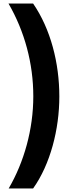

<svg xmlns="http://www.w3.org/2000/svg" viewBox="-20 -886 395 1084"><path d="M315 -341C315 -530 266 -722 167 -866H28C119 -709 168 -528 168 -342C168 -156 116 29 29 178H167C264 42 315 -156 315 -341Z"/></svg>

Font: Noto Sans Malayalam UI ExtraBold
Style: Regular
Weight: 800
Designer: Jelle Bosma - Monotype Design Team
Foundry: Monotype Imaging Inc.
Version: Version 2.104